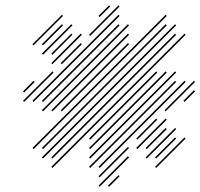

<svg xmlns="http://www.w3.org/2000/svg" viewBox="-20 -1346 759 727"><path d="M357.1 -638.6 468.6 -750 464.3 -754.3 352.9 -642.9ZM357.1 -674.3 468.6 -785.7 464.3 -790 352.9 -678.6ZM357.1 -710 682.9 -1035.7 678.6 -1040 352.9 -714.3ZM321.4 -710 647.1 -1035.7 642.9 -1040 317.1 -714.3ZM321.4 -745.7 647.1 -1071.4 642.9 -1075.7 317.1 -750ZM321.4 -781.4 611.4 -1071.4 607.1 -1075.7 317.1 -785.7ZM321.4 -817.1 575.7 -1071.4 571.4 -1075.7 317.1 -821.4ZM178.6 -710 682.9 -1214.3 678.6 -1218.6 174.3 -714.3ZM178.6 -745.7 647.1 -1214.3 642.9 -1218.6 174.3 -750ZM142.9 -745.7 647.1 -1250 642.9 -1254.3 138.6 -750ZM142.9 -781.4 611.4 -1250 607.1 -1254.3 138.6 -785.7ZM107.1 -781.4 611.4 -1285.7 607.1 -1290 102.9 -785.7ZM357.1 -1281.4 397.1 -1321.4 392.9 -1325.7 352.9 -1285.7ZM321.4 -1210 432.9 -1321.4 428.6 -1325.7 317.1 -1214.3ZM107.1 -960 432.9 -1285.7 428.6 -1290 102.9 -964.3ZM142.9 -960 432.9 -1250 428.6 -1254.3 138.6 -964.3ZM142.9 -924.3 468.6 -1250 464.3 -1254.3 138.6 -928.6ZM178.6 -924.3 468.6 -1214.3 464.3 -1218.6 174.3 -928.6ZM214.3 -924.3 468.6 -1178.6 464.3 -1182.9 210 -928.6ZM392.9 -638.6 432.9 -678.6 428.6 -682.9 388.6 -642.9ZM500 -817.1 575.7 -892.9 571.4 -897.1 495.7 -821.4ZM500 -781.4 611.4 -892.9 607.1 -897.1 495.7 -785.7ZM535.7 -781.4 611.4 -857.1 607.1 -861.4 531.4 -785.7ZM535.7 -745.7 647.1 -857.1 642.9 -861.4 531.4 -750ZM571.4 -745.7 647.1 -821.4 642.9 -825.7 567.1 -750ZM571.4 -710 682.9 -821.4 678.6 -825.7 567.1 -714.3ZM607.1 -924.3 718.6 -1035.7 714.3 -1040 602.9 -928.6ZM678.6 -960 718.6 -1000 714.3 -1004.3 674.3 -964.3ZM285.7 -1182.9 210 -1107.1 214.3 -1102.9 290 -1178.6ZM285.7 -1218.6 174.3 -1107.1 178.6 -1102.9 290 -1214.3ZM250 -1254.3 138.6 -1142.9 142.9 -1138.6 254.3 -1250ZM214.3 -1254.3 138.6 -1178.6 142.9 -1174.3 218.6 -1250ZM250 -1218.6 174.3 -1142.9 178.6 -1138.6 254.3 -1214.3ZM214.3 -1290 102.9 -1178.6 107.1 -1174.3 218.6 -1285.7ZM178.6 -1075.7 67.1 -964.3 71.4 -960 182.9 -1071.4ZM107.1 -1040 67.1 -1000 71.4 -995.7 111.4 -1035.7Z"/></svg>

Font: Gossip High Needlepoint
Style: Regular
Weight: 100
Width: 7
Designer: Deborah Khodanovich
Version: Version 1.001;Glyphs 3.3.1 (3343)